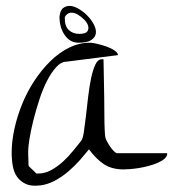

<svg xmlns="http://www.w3.org/2000/svg" viewBox="-20 -613 602 635"><path d="M18.6 -108.4Q18.6 -145.5 27.8 -187.5Q37.1 -229.5 53.7 -270Q70.3 -310.5 94.2 -346.7Q118.2 -382.8 146.5 -410.6Q174.8 -438.5 208 -455.1Q241.2 -471.7 277.3 -471.7Q285.2 -471.7 300.3 -468.3Q315.4 -464.8 331.1 -459.5Q346.7 -454.1 358.4 -446.3Q370.1 -438.5 370.1 -430.7L201.2 -409.2Q182.6 -409.2 166 -391.1Q149.4 -373 135.3 -345.2Q121.1 -317.4 109.9 -282.7Q98.6 -248 90.3 -214.8Q82 -181.6 77.6 -154.3Q73.2 -127 73.2 -113.3V-103.5Q73.2 -97.7 73.7 -90.3Q74.2 -83 74.2 -75.2V-66.4Q74.2 -64.5 78.1 -60.5L94.7 -44.9Q98.6 -40 100.6 -39.1Q101.6 -39.1 103.5 -39.1H106.4Q128.9 -39.1 149.9 -50.8Q170.9 -62.5 189 -79.1Q207 -95.7 222.2 -114.7Q237.3 -133.8 248 -146.5Q253.9 -153.3 257.3 -176.3Q260.7 -199.2 264.2 -229Q267.6 -258.8 271.5 -292.5Q275.4 -326.2 281.2 -354Q287.1 -381.8 295.4 -399.4Q303.7 -417 316.4 -417Q317.4 -417 319.8 -417Q322.3 -417 322.3 -417Q322.3 -412.1 322.8 -392.6Q323.2 -373 323.7 -346.2Q324.2 -319.3 324.7 -289.1Q325.2 -258.8 325.2 -231.9Q325.2 -205.1 326.2 -185.5Q327.1 -166 328.1 -161.1Q328.1 -156.2 333 -147Q337.9 -137.7 343.8 -128.9Q349.6 -120.1 356.4 -113.3Q363.3 -106.4 367.2 -106.4H533.2Q533.2 -95.7 523.9 -87.9Q514.6 -80.1 501 -74.2Q487.3 -68.4 470.7 -64Q454.1 -59.6 438.5 -57.1Q422.9 -54.7 409.2 -53.7Q395.5 -52.7 388.7 -52.7Q349.6 -52.7 323.2 -70.3Q296.9 -87.9 274.4 -119.1Q261.7 -103.5 244.6 -84Q227.5 -64.5 206.5 -46.4Q185.5 -28.3 161.6 -15.6Q137.7 -2.9 114.3 0Q84 3.9 65.9 -4.4Q47.9 -12.7 37.1 -27.3Q26.4 -42 22.5 -63Q18.6 -84 18.6 -108.4ZM176.8 -557.6Q178.7 -579.1 189.5 -586.9Q200.2 -594.7 213.9 -593.3Q227.5 -591.8 243.2 -582Q258.8 -572.3 271.5 -558.6Q284.2 -544.9 291.5 -529.8Q298.8 -514.6 296.9 -502Q294.9 -489.3 281.7 -480.5Q268.6 -471.7 239.3 -471.7Q211.9 -471.7 194.3 -496.6Q176.8 -521.5 176.8 -557.6ZM242.2 -501Q262.7 -501 268.6 -508.8Q274.4 -516.6 271.5 -527.3Q268.6 -538.1 258.3 -548.3Q248 -558.6 236.3 -565.4Q224.6 -572.3 212.9 -570.8Q201.2 -569.3 194.3 -556.6Q193.4 -527.3 207 -514.2Q220.7 -501 242.2 -501Z"/></svg>

Font: The Girl Next Door
Style: Regular
Weight: 400
Designer: Kimberly Geswein
Foundry: Kimberly Geswein
Version: Version 1.002 2010